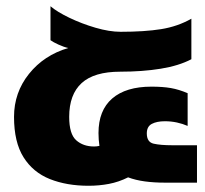

<svg xmlns="http://www.w3.org/2000/svg" viewBox="-20 -586 657 616"><path d="M264 10Q194 10 140 -11.5Q86 -33 55.5 -81.5Q25 -130 25 -211Q25 -289 73 -349Q121 -409 199 -432Q185 -435 167.5 -443Q150 -451 142 -457V-566Q163 -548 202.5 -529Q242 -510 286.5 -497Q331 -484 367 -484Q444 -484 497 -492.5Q550 -501 594 -526V-396Q554 -375 495.5 -365.5Q437 -356 366 -356Q282 -356 242 -319.5Q202 -283 202 -211Q202 -156 224.5 -136Q247 -116 282 -116Q286 -116 290.5 -116.5Q295 -117 299 -118Q296 -138 296 -159Q296 -232 340 -270Q384 -308 466 -308Q502 -308 528 -303.5Q554 -299 582 -287V-182Q566 -189 547.5 -193Q529 -197 509 -197Q483 -197 467 -188.5Q451 -180 451 -158Q451 -130 473 -125Q495 -120 532 -120H612V0H508Q474 0 444.5 -4Q415 -8 391 -17Q361 -2 329.5 4Q298 10 264 10Z"/></svg>

Font: Kanit
Style: Bold
Weight: 700
Designer: Katatrad Team
Foundry: CadsonDemak
Version: Version 2.000; ttfautohint (v1.8.3)